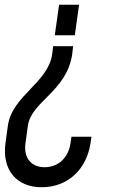

<svg xmlns="http://www.w3.org/2000/svg" viewBox="-20 -564 478 806"><path d="M312 -544H228L210 -416H294ZM287 -370H203L199 -336C181 -215 31 -163 13 -36L3 37C-12 147 47 222 155 222C264 222 343 148 360 37L364 10H280L276 37C267 99 224 138 167 138C111 138 78 98 87 37L97 -36C111 -138 260 -180 283 -336Z"/></svg>

Font: Mohave
Style: Italic
Weight: 400
Italic angle: -8°
Designer: Gumpita Rahayu
Foundry: Tokotype
Version: Version 2.002;PS 002.002;hotconv 1.0.88;makeotf.lib2.5.64775